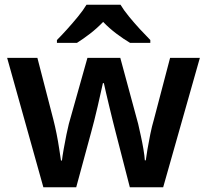

<svg xmlns="http://www.w3.org/2000/svg" viewBox="-20 -786 870 806"><path d="M465 -233Q460 -252 453 -280.5Q446 -309 438.5 -340Q431 -371 425 -397Q419 -423 416 -437H412Q409 -423 403 -397Q397 -371 390 -339.5Q383 -308 375.5 -279.5Q368 -251 363 -232L300 0H162L10 -543H137L204 -284Q211 -257 217.5 -224.5Q224 -192 228.5 -161.5Q233 -131 236 -112H240Q242 -130 247.5 -161Q253 -192 259 -221.5Q265 -251 269 -266L347 -543H485L560 -266Q564 -248 570.5 -219Q577 -190 582 -160.5Q587 -131 588 -113H592Q594 -129 599 -159Q604 -189 611 -223Q618 -257 626 -284L694 -543H819L665 0H525ZM486 -766Q499 -744 521.5 -716.5Q544 -689 568 -663Q592 -637 611 -618V-606H526Q499 -622 469 -644.5Q439 -667 413 -694Q387 -667 358.5 -645Q330 -623 303 -606H219V-618Q238 -637 261.5 -663Q285 -689 307.5 -716.5Q330 -744 343 -766Z"/></svg>

Font: Noto Sans Bassa Vah SemiBold
Style: Regular
Weight: 600
Designer: Monotype Design Team
Foundry: Monotype Imaging Inc.
Version: Version 2.002; ttfautohint (v1.8.4.7-5d5b)